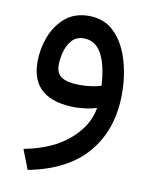

<svg xmlns="http://www.w3.org/2000/svg" viewBox="-73 -404 576 722"><g transform="rotate(10 215.0 -43.0)"><path d="M298.8 -12.2Q282.2 -6.8 258.5 -3.4Q234.9 0 218.8 0Q47.9 0 47.9 -144.5Q47.9 -192.9 65.2 -239.5Q82.5 -286.1 118.4 -316.9Q154.3 -347.7 209 -347.7Q268.6 -347.7 306.9 -309.3Q345.2 -271 363.5 -210Q381.8 -148.9 381.8 -81.1Q381.8 55.2 306.9 144.5Q231.9 233.9 82 262.7L52.7 187.5Q159.2 167.5 223.1 113Q287.1 58.6 298.8 -12.2ZM300.8 -97.2Q290.5 -261.2 205.1 -261.2Q175.3 -261.2 158.4 -241.2Q141.6 -221.2 135 -194.6Q128.4 -168 128.4 -147Q128.4 -113.3 151.1 -99.6Q173.8 -85.9 221.2 -85.9Q240.2 -85.9 260.7 -88.6Q281.2 -91.3 300.8 -97.2Z"/></g></svg>

Font: Vazir FD-UI
Style: Regular-FD-UI
Weight: 400
Designer: Saber Rastikerdar
Foundry: Saber Rastikerdar
Version: Version 30.1.0